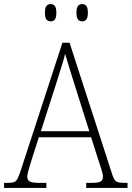

<svg xmlns="http://www.w3.org/2000/svg" viewBox="-22 -924 647 944"><path d="M-2 0V-25H16Q37 -25 47.5 -29Q58 -33 65 -47Q72 -61 81 -89L285 -714H320L529 -69Q538 -40 548.5 -32.5Q559 -25 590 -25H605V0H402V-25H430Q464 -25 474 -32.5Q484 -40 484 -56Q484 -69 476 -93.5Q468 -118 463 -133L426 -249H169L134 -140Q131 -130 126 -113.5Q121 -97 116.5 -81Q112 -65 112 -56Q112 -40 123 -32.5Q134 -25 168 -25H206V0ZM179 -279H417L349 -494Q334 -540 320.5 -585Q307 -630 298 -660Q295 -643 286.5 -616.5Q278 -590 269 -560.5Q260 -531 252 -506ZM382 -819Q369 -819 361.5 -828Q354 -837 354 -861Q354 -886 361.5 -895Q369 -904 382 -904Q395 -904 402.5 -895Q410 -886 410 -861Q410 -837 402.5 -828Q395 -819 382 -819ZM227 -819Q214 -819 206.5 -828Q199 -837 199 -861Q199 -886 206.5 -895Q214 -904 227 -904Q240 -904 247.5 -895Q255 -886 255 -861Q255 -837 247.5 -828Q240 -819 227 -819Z"/></svg>

Font: Noto Serif SemiCondensed ExtraLight
Style: Regular
Weight: 200
Width: 4
Designer: Monotype Design Team
Foundry: Monotype Imaging Inc.
Version: Version 2.014